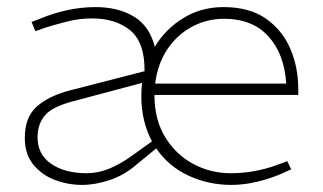

<svg xmlns="http://www.w3.org/2000/svg" viewBox="-20 -516 912 542"><path d="M212 6Q172 6 135 -8Q98 -22 74 -51.5Q50 -81 50 -126Q50 -185 83.5 -215Q117 -245 178 -261L388 -315Q389 -396 348 -430Q307 -464 240 -464Q203 -464 168.5 -455Q134 -446 108 -438L80 -428L69 -454L95 -464Q131 -479 170.5 -487.5Q210 -496 250 -496Q313 -496 357.5 -469.5Q402 -443 417 -384Q447 -434 497.5 -465Q548 -496 611 -496Q684 -496 730.5 -463.5Q777 -431 799.5 -378.5Q822 -326 822 -264V-248H416Q416 -178 446.5 -128.5Q477 -79 526 -53Q575 -27 631 -27Q698 -27 761 -50L791 -61L802 -38L771 -24Q740 -11 704 -2.5Q668 6 633 6Q569 6 512.5 -20Q456 -46 421 -97L366 -52Q332 -22 290.5 -8Q249 6 212 6ZM225 -27Q257 -27 288.5 -40Q320 -53 352 -76L409 -117Q395 -143 387 -175Q379 -207 379 -244Q379 -254 379.5 -263.5Q380 -273 381 -282L186 -230Q128 -215 107 -190.5Q86 -166 86 -128Q86 -80 124.5 -53.5Q163 -27 225 -27ZM418 -280H788Q783 -363 738 -413Q693 -463 612 -463Q564 -463 522 -440.5Q480 -418 452.5 -377Q425 -336 418 -280Z"/></svg>

Font: REM Thin
Style: Regular
Weight: 250
Designer: Octavio Pardo
Foundry: Ashler Design
Version: Version 1.005;gftools[0.9.28]